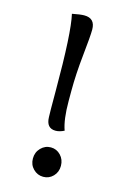

<svg xmlns="http://www.w3.org/2000/svg" viewBox="-109 -738 529 801"><g transform="rotate(15 155.5 -337.5)"><path d="M203.5 -8Q186 10 161 10Q136 10 118 -8Q100 -26 100 -53Q100 -80 118 -98.5Q136 -117 161 -117Q186 -117 203.5 -98.5Q221 -80 221 -53Q221 -26 203.5 -8ZM119 -350Q119 -602 101 -678Q136 -685 153 -685Q200 -685 200 -636Q200 -608 191 -523.5Q182 -439 182 -367V-323Q182 -243 198 -199Q178 -189 161 -189Q121 -189 120 -237Q119 -250 119 -350Z"/></g></svg>

Font: Overlock
Style: Regular
Weight: 400
Designer: Dario Muhafara
Foundry: Dario Manuel Muhafara
Version: Version 1.001